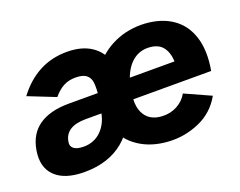

<svg xmlns="http://www.w3.org/2000/svg" viewBox="-89 -672 1055 845"><g transform="rotate(-20 438.5 -249.5)"><path d="M350.2 -279.7Q354.3 -321.4 351.5 -344.2Q348.6 -366.9 332.7 -379.8Q316.8 -392.7 281.7 -392.7Q250.1 -392.7 225.5 -379.6Q200.9 -366.4 178.3 -339.3L51.2 -389.7Q143.3 -512 284.9 -512Q353.6 -512 398.1 -482.7Q442.6 -453.4 459.7 -399.6Q476.8 -345.8 464.2 -273.2L446.3 -165.6H338.7L348.2 -255.6Q349.9 -270.7 350.2 -279.7ZM11.8 -150.1Q23.8 -222.8 75.7 -258.8Q127.6 -294.8 215.6 -294.8H378.9L364.1 -205.2H262.7Q167.6 -205.2 156.8 -137Q153.1 -116.8 167.8 -105.6Q182.6 -94.3 213.6 -94.3Q262.7 -94.3 295.8 -127Q328.9 -159.8 337.4 -212.2L453.9 -217.6Q435.7 -107.4 363.7 -47.7Q291.8 12 179 12Q87.6 12 43.3 -30.6Q-0.9 -73.2 11.8 -150.1ZM345.9 -267Q358.6 -343.4 401.5 -400.5Q444.4 -457.6 509.3 -486.6Q574.2 -515.6 651.2 -511.3Q727.2 -506.2 778.4 -470.4Q829.5 -434.6 849.6 -370Q869.7 -305.4 853.8 -215.6H489.1Q487.3 -179.9 498.9 -154.7Q510.4 -129.4 531.9 -116.5Q553.3 -103.7 582.9 -102.2Q622.6 -100.1 654.7 -117.7Q686.7 -135.4 702.8 -165.1L823.5 -110.6Q785.7 -43.4 716.1 -13.2Q646.4 17.1 570.4 12Q492.6 6.9 436.9 -29.9Q381.2 -66.8 357.1 -128.8Q332.9 -190.7 345.9 -267ZM631.4 -406.4Q588.7 -408.6 556.7 -383.2Q524.8 -357.7 507.4 -310.3H716.8Q714.4 -354.7 693.9 -379.5Q673.3 -404.3 631.4 -406.4Z"/></g></svg>

Font: Oak Sans Light Italic
Style: Regular
Weight: 400
Italic angle: -9.5°
Foundry: Erik Kennedy, Walven
Version: Version 1.000;Glyphs 3.1.2 (3151)